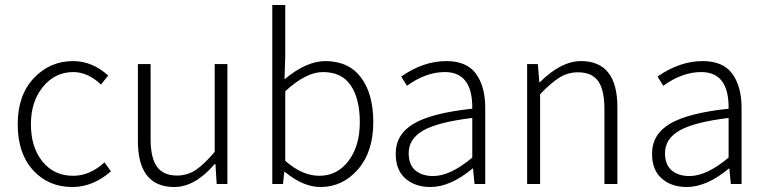

<svg xmlns="http://www.w3.org/2000/svg" viewBox="-20 -738 3072 770"><path d="M270 12Q174 12 112.5 -55.5Q51 -123 51 -240Q51 -356 115.5 -424.5Q180 -493 273 -493Q350 -493 414 -435L385 -399Q332 -449 274 -449Q201 -449 152.5 -390Q104 -331 104 -240Q104 -147 150.5 -90Q197 -33 273 -33Q341 -33 399 -87L425 -51Q353 12 270 12Z M679 12Q533 12 533 -173V-481H584V-180Q584 -105 609.5 -69.5Q635 -34 690 -34Q731 -34 764.5 -56Q798 -78 841 -129V-481H892V0H849L844 -80H841Q762 12 679 12Z M1265 12Q1196 12 1122 -49H1120L1115 0H1072V-718H1124V-512L1121 -420Q1209 -493 1284 -493Q1378 -493 1427.5 -427.5Q1477 -362 1477 -248Q1477 -129 1415.5 -58.5Q1354 12 1265 12ZM1261 -33Q1332 -33 1377.5 -92.5Q1423 -152 1423 -248Q1423 -341 1387 -395Q1351 -449 1275 -449Q1207 -449 1124 -372V-93Q1192 -33 1261 -33Z M1706 12Q1645 12 1606 -22Q1567 -56 1567 -121Q1567 -200 1640 -242.5Q1713 -285 1874 -302Q1876 -449 1764 -449Q1688 -449 1612 -394L1589 -431Q1678 -493 1770 -493Q1852 -493 1889 -442Q1926 -391 1926 -305V0H1883L1877 -62H1875Q1786 12 1706 12ZM1717 -32Q1786 -32 1874 -106V-265Q1735 -248 1677 -214.5Q1619 -181 1619 -124Q1619 -77 1646 -54.5Q1673 -32 1717 -32Z M2094 0V-481H2137L2143 -408H2145Q2230 -493 2310 -493Q2456 -493 2456 -308V0H2404V-301Q2404 -377 2379 -412.5Q2354 -448 2298 -448Q2258 -448 2224.5 -427.5Q2191 -407 2146 -360V0Z M2734 12Q2673 12 2634 -22Q2595 -56 2595 -121Q2595 -200 2668 -242.5Q2741 -285 2902 -302Q2904 -449 2792 -449Q2716 -449 2640 -394L2617 -431Q2706 -493 2798 -493Q2880 -493 2917 -442Q2954 -391 2954 -305V0H2911L2905 -62H2903Q2814 12 2734 12ZM2745 -32Q2814 -32 2902 -106V-265Q2763 -248 2705 -214.5Q2647 -181 2647 -124Q2647 -77 2674 -54.5Q2701 -32 2745 -32Z"/></svg>

Font: Assistant Light
Style: Regular
Weight: 300
Designer: Hebrew By Ben Nathan, Latin by Paul Hunt
Version: Version 2.001;PS 002.001;hotconv 1.0.88;makeotf.lib2.5.64775